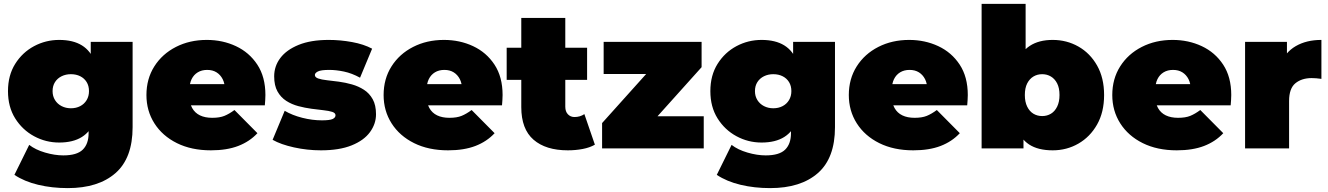

<svg xmlns="http://www.w3.org/2000/svg" viewBox="-20 -762 6820 986"><path d="M328 204Q247 204 176 187Q105 170 54 136L130 -18Q162 7 211.5 21.5Q261 36 305 36Q375 36 405 6.5Q435 -23 435 -78V-124L445 -294L446 -464V-547H661V-109Q661 50 573 127Q485 204 328 204ZM284 -30Q215 -30 155 -62.5Q95 -95 58 -154Q21 -213 21 -294Q21 -375 58 -434Q95 -493 155 -525Q215 -557 284 -557Q355 -557 400.5 -529Q446 -501 468 -442.5Q490 -384 490 -294Q490 -204 468 -145.5Q446 -87 400.5 -58.5Q355 -30 284 -30ZM344 -206Q371 -206 392 -217Q413 -228 425 -248Q437 -268 437 -294Q437 -321 425 -340.5Q413 -360 392 -370.5Q371 -381 344 -381Q318 -381 296.5 -370.5Q275 -360 262.5 -340.5Q250 -321 250 -294Q250 -268 262.5 -248Q275 -228 296.5 -217Q318 -206 344 -206Z M1063 10Q963 10 888.5 -27Q814 -64 773 -128.5Q732 -193 732 -274Q732 -357 772.5 -421Q813 -485 883.5 -521Q954 -557 1042 -557Q1123 -557 1191.5 -525Q1260 -493 1301.5 -430Q1343 -367 1343 -274Q1343 -262 1342 -247.5Q1341 -233 1340 -221H919V-330H1220L1135 -301Q1135 -333 1123.5 -355.5Q1112 -378 1092 -390.5Q1072 -403 1044 -403Q1016 -403 995.5 -390.5Q975 -378 964 -355.5Q953 -333 953 -301V-267Q953 -232 967 -207Q981 -182 1007 -169.5Q1033 -157 1070 -157Q1108 -157 1132.5 -167Q1157 -177 1184 -197L1302 -78Q1262 -35 1203.5 -12.5Q1145 10 1063 10Z M1628 10Q1558 10 1490 -5Q1422 -20 1380 -44L1442 -193Q1481 -170 1532.5 -157Q1584 -144 1633 -144Q1674 -144 1688.5 -151Q1703 -158 1703 -170Q1703 -182 1686 -187.5Q1669 -193 1641 -196Q1613 -199 1579.5 -203.5Q1546 -208 1512 -217Q1478 -226 1450 -244Q1422 -262 1405 -292.5Q1388 -323 1388 -370Q1388 -422 1419.5 -464Q1451 -506 1513.5 -531.5Q1576 -557 1668 -557Q1728 -557 1788 -546Q1848 -535 1891 -512L1829 -363Q1787 -386 1746.5 -394.5Q1706 -403 1671 -403Q1628 -403 1612.5 -395Q1597 -387 1597 -377Q1597 -365 1614 -359Q1631 -353 1659 -350Q1687 -347 1720.5 -342.5Q1754 -338 1787.5 -328.5Q1821 -319 1849 -301Q1877 -283 1894 -252.5Q1911 -222 1911 -175Q1911 -126 1880 -83.5Q1849 -41 1786 -15.5Q1723 10 1628 10Z M2281 10Q2181 10 2106.5 -27Q2032 -64 1991 -128.5Q1950 -193 1950 -274Q1950 -357 1990.5 -421Q2031 -485 2101.5 -521Q2172 -557 2260 -557Q2341 -557 2409.5 -525Q2478 -493 2519.5 -430Q2561 -367 2561 -274Q2561 -262 2560 -247.5Q2559 -233 2558 -221H2137V-330H2438L2353 -301Q2353 -333 2341.5 -355.5Q2330 -378 2310 -390.5Q2290 -403 2262 -403Q2234 -403 2213.5 -390.5Q2193 -378 2182 -355.5Q2171 -333 2171 -301V-267Q2171 -232 2185 -207Q2199 -182 2225 -169.5Q2251 -157 2288 -157Q2326 -157 2350.5 -167Q2375 -177 2402 -197L2520 -78Q2480 -35 2421.5 -12.5Q2363 10 2281 10Z M2896 10Q2783 10 2720 -44.5Q2657 -99 2657 -212V-670H2883V-214Q2883 -189 2896.5 -175Q2910 -161 2930 -161Q2959 -161 2981 -176L3035 -19Q3009 -4 2972.5 3Q2936 10 2896 10ZM2582 -352V-517H2995V-352Z M3072 0V-130L3363 -454L3400 -382H3080V-547H3583V-417L3292 -93L3255 -165H3594V0Z M3935 204Q3854 204 3783 187Q3712 170 3661 136L3737 -18Q3769 7 3818.5 21.5Q3868 36 3912 36Q3982 36 4012 6.5Q4042 -23 4042 -78V-124L4052 -294L4053 -464V-547H4268V-109Q4268 50 4180 127Q4092 204 3935 204ZM3891 -30Q3822 -30 3762 -62.5Q3702 -95 3665 -154Q3628 -213 3628 -294Q3628 -375 3665 -434Q3702 -493 3762 -525Q3822 -557 3891 -557Q3962 -557 4007.5 -529Q4053 -501 4075 -442.5Q4097 -384 4097 -294Q4097 -204 4075 -145.5Q4053 -87 4007.5 -58.5Q3962 -30 3891 -30ZM3951 -206Q3978 -206 3999 -217Q4020 -228 4032 -248Q4044 -268 4044 -294Q4044 -321 4032 -340.5Q4020 -360 3999 -370.5Q3978 -381 3951 -381Q3925 -381 3903.5 -370.5Q3882 -360 3869.5 -340.5Q3857 -321 3857 -294Q3857 -268 3869.5 -248Q3882 -228 3903.5 -217Q3925 -206 3951 -206Z M4670 10Q4570 10 4495.5 -27Q4421 -64 4380 -128.5Q4339 -193 4339 -274Q4339 -357 4379.5 -421Q4420 -485 4490.5 -521Q4561 -557 4649 -557Q4730 -557 4798.5 -525Q4867 -493 4908.5 -430Q4950 -367 4950 -274Q4950 -262 4949 -247.5Q4948 -233 4947 -221H4526V-330H4827L4742 -301Q4742 -333 4730.5 -355.5Q4719 -378 4699 -390.5Q4679 -403 4651 -403Q4623 -403 4602.5 -390.5Q4582 -378 4571 -355.5Q4560 -333 4560 -301V-267Q4560 -232 4574 -207Q4588 -182 4614 -169.5Q4640 -157 4677 -157Q4715 -157 4739.5 -167Q4764 -177 4791 -197L4909 -78Q4869 -35 4810.5 -12.5Q4752 10 4670 10Z M5386 10Q5311 10 5265 -20Q5219 -50 5198.5 -113Q5178 -176 5178 -274Q5178 -371 5200 -433.5Q5222 -496 5268.5 -526.5Q5315 -557 5386 -557Q5458 -557 5518 -523Q5578 -489 5614 -425.5Q5650 -362 5650 -274Q5650 -186 5614 -122.5Q5578 -59 5518 -24.5Q5458 10 5386 10ZM5021 0V-742H5247V-474L5237 -274L5236 -74V0ZM5332 -166Q5357 -166 5377 -178Q5397 -190 5409 -214.5Q5421 -239 5421 -274Q5421 -310 5409 -333.5Q5397 -357 5377 -369Q5357 -381 5332 -381Q5307 -381 5287 -369Q5267 -357 5255 -333.5Q5243 -310 5243 -274Q5243 -239 5255 -214.5Q5267 -190 5287 -178Q5307 -166 5332 -166Z M6023 10Q5923 10 5848.5 -27Q5774 -64 5733 -128.5Q5692 -193 5692 -274Q5692 -357 5732.5 -421Q5773 -485 5843.5 -521Q5914 -557 6002 -557Q6083 -557 6151.5 -525Q6220 -493 6261.5 -430Q6303 -367 6303 -274Q6303 -262 6302 -247.5Q6301 -233 6300 -221H5879V-330H6180L6095 -301Q6095 -333 6083.5 -355.5Q6072 -378 6052 -390.5Q6032 -403 6004 -403Q5976 -403 5955.5 -390.5Q5935 -378 5924 -355.5Q5913 -333 5913 -301V-267Q5913 -232 5927 -207Q5941 -182 5967 -169.5Q5993 -157 6030 -157Q6068 -157 6092.5 -167Q6117 -177 6144 -197L6262 -78Q6222 -35 6163.5 -12.5Q6105 10 6023 10Z M6374 0V-547H6589V-382L6554 -429Q6579 -493 6634 -525Q6689 -557 6766 -557V-357Q6751 -359 6739.5 -360Q6728 -361 6716 -361Q6665 -361 6632.5 -334.5Q6600 -308 6600 -243V0Z"/></svg>

Font: MOST Montserrat Black
Style: Regular
Weight: 900
Designer: Julieta Ulanovsky
Foundry: Julieta Ulanovsky
Version: Version 8.000;March 11, 2024;FontCreator 15.0.0.2926 64-bit